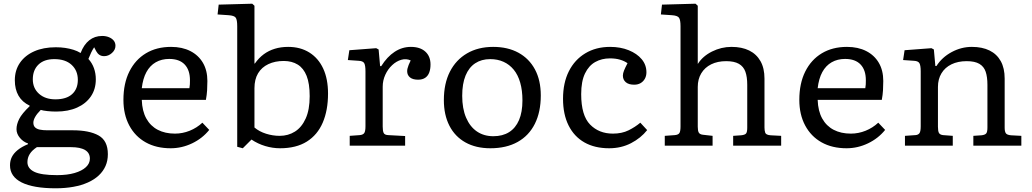

<svg xmlns="http://www.w3.org/2000/svg" viewBox="-20 -786 5567 1036"><path d="M280 230Q220 230 174 222Q128 214 97 198.5Q66 183 50 160Q34 137 34 106Q34 81 44 61Q54 41 75.5 23.5Q97 6 131 -8V-12Q106 -20 87.5 -42Q69 -64 69 -89Q69 -115 83.5 -144Q98 -173 140 -213V-216Q100 -235 80 -269.5Q60 -304 60 -353Q60 -407 87.5 -447Q115 -487 164.5 -509Q214 -531 281 -531Q308 -531 331.5 -527.5Q355 -524 376 -517.5Q397 -511 415 -500Q432 -545 461.5 -568.5Q491 -592 531 -592Q552 -592 568.5 -585Q585 -578 594 -566.5Q603 -555 603 -539Q603 -517 584 -500Q565 -483 542 -483Q527 -483 516.5 -490Q506 -497 499 -510L488 -531Q479 -517 472 -502.5Q465 -488 457 -468Q477 -446 487 -418Q497 -390 497 -358Q497 -305 470.5 -266Q444 -227 396 -205.5Q348 -184 283 -184Q260 -184 236 -186.5Q212 -189 200 -193Q180 -173 170 -155.5Q160 -138 160 -124Q160 -108 169 -99Q178 -90 195 -86.5Q212 -83 235 -83H372Q462 -83 512 -55Q562 -27 562 46Q562 81 549.5 109.5Q537 138 513 160.5Q489 183 454.5 198.5Q420 214 376 222Q332 230 280 230ZM288 159Q343 159 382.5 147.5Q422 136 443.5 116Q465 96 465 70Q465 39 439 23.5Q413 8 363 8H179Q153 25 140.5 45Q128 65 128 89Q128 123 165 141Q202 159 288 159ZM279 -250Q338 -250 369 -278Q400 -306 400 -355Q400 -405 366.5 -436Q333 -467 273 -467Q218 -467 187.5 -437.5Q157 -408 157 -358Q157 -310 190.5 -280Q224 -250 279 -250Z M901 14Q823 14 766 -18Q709 -50 677.5 -109Q646 -168 646 -247Q646 -336 678 -400Q710 -464 767.5 -498.5Q825 -533 903 -533Q963 -533 1007 -510.5Q1051 -488 1075 -447Q1099 -406 1099 -349Q1099 -323 1097.5 -298.5Q1096 -274 1091 -247H745Q747 -187 769.5 -146.5Q792 -106 831.5 -85.5Q871 -65 924 -65Q965 -65 1003.5 -80.5Q1042 -96 1072 -124L1109 -85Q1072 -39 1016.5 -12.5Q961 14 901 14ZM745 -310H1002Q1004 -320 1004.5 -330.5Q1005 -341 1005 -353Q1005 -408 976.5 -438Q948 -468 893 -468Q852 -468 820.5 -450Q789 -432 770 -397Q751 -362 745 -310Z M1290 14 1260 6V-644Q1260 -679 1252 -690.5Q1244 -702 1213 -704L1154 -708L1160 -761L1341 -766L1353 -755V-443H1355Q1377 -474 1403.5 -493.5Q1430 -513 1463 -523Q1496 -533 1535 -533Q1601 -533 1649.5 -502.5Q1698 -472 1724 -416Q1750 -360 1750 -281Q1750 -191 1721.5 -124.5Q1693 -58 1635.5 -22Q1578 14 1491 14Q1451 14 1411 2Q1371 -10 1337 -33ZM1489 -53Q1535 -53 1571.5 -76Q1608 -99 1629.5 -146.5Q1651 -194 1651 -267Q1651 -335 1634.5 -376.5Q1618 -418 1586.5 -437.5Q1555 -457 1511 -457Q1464 -457 1428 -440Q1392 -423 1372.5 -390.5Q1353 -358 1353 -310V-98Q1379 -76 1415.5 -64.5Q1452 -53 1489 -53Z M1867 0V-53L1922 -57Q1940 -59 1946 -69Q1952 -79 1952 -105V-401Q1952 -434 1945 -445.5Q1938 -457 1915 -458L1857 -462L1865 -515L2010 -526L2023 -519L2031 -429H2037Q2069 -480 2109.5 -506.5Q2150 -533 2197 -533Q2247 -533 2275 -507.5Q2303 -482 2303 -438Q2303 -413 2296 -394.5Q2289 -376 2274 -366Q2259 -356 2236 -356Q2207 -356 2192 -368.5Q2177 -381 2177 -402Q2177 -409 2179 -417Q2181 -425 2185 -435.5Q2189 -446 2196 -460Q2172 -471 2145.5 -463.5Q2119 -456 2096 -434.5Q2073 -413 2059 -382.5Q2045 -352 2045 -318V-103Q2045 -80 2050 -69Q2055 -58 2074 -57L2166 -52V0Z M2626 14Q2548 14 2491.5 -17.5Q2435 -49 2405 -107.5Q2375 -166 2375 -246Q2375 -335 2407.5 -399Q2440 -463 2500 -498Q2560 -533 2641 -533Q2720 -533 2777.5 -501.5Q2835 -470 2866.5 -411.5Q2898 -353 2898 -271Q2898 -182 2866 -118Q2834 -54 2773 -20Q2712 14 2626 14ZM2642 -51Q2692 -51 2727 -73Q2762 -95 2780.5 -138Q2799 -181 2799 -244Q2799 -298 2787 -340Q2775 -382 2752 -410Q2729 -438 2697 -452.5Q2665 -467 2625 -467Q2578 -467 2544 -444.5Q2510 -422 2492 -378Q2474 -334 2474 -269Q2474 -200 2495 -151Q2516 -102 2553.5 -76.5Q2591 -51 2642 -51Z M3267 14Q3189 14 3133.5 -17.5Q3078 -49 3048 -109Q3018 -169 3018 -253Q3018 -339 3049.5 -401.5Q3081 -464 3138.5 -498.5Q3196 -533 3272 -533Q3328 -533 3372.5 -515Q3417 -497 3442.5 -466.5Q3468 -436 3468 -396Q3468 -376 3459.5 -361Q3451 -346 3436.5 -337.5Q3422 -329 3402 -329Q3372 -329 3356.5 -342.5Q3341 -356 3341 -378Q3341 -390 3347 -405Q3353 -420 3366 -445Q3349 -457 3325.5 -464Q3302 -471 3271 -471Q3227 -471 3192 -451.5Q3157 -432 3136.5 -389.5Q3116 -347 3116 -278Q3116 -163 3164 -114Q3212 -65 3287 -65Q3336 -65 3372 -83Q3408 -101 3435 -124L3472 -84Q3438 -41 3385 -13.5Q3332 14 3267 14Z M3567 0V-53L3622 -57Q3641 -59 3646.5 -69Q3652 -79 3652 -104V-644Q3652 -678 3644 -690Q3636 -702 3605 -704L3546 -708L3552 -761L3733 -766L3745 -755V-442H3746Q3772 -483 3822 -508Q3872 -533 3927 -533Q3983 -533 4022.5 -513.5Q4062 -494 4083.5 -456Q4105 -418 4105 -362V-98Q4105 -82 4109 -70Q4113 -58 4138 -56L4195 -53V0H3936V-53L3979 -56Q3999 -58 4005.5 -65.5Q4012 -73 4012 -97V-328Q4012 -371 4002 -399Q3992 -427 3967 -441.5Q3942 -456 3898 -456Q3852 -456 3817.5 -439Q3783 -422 3764 -390.5Q3745 -359 3745 -317V-102Q3745 -80 3750.5 -70.5Q3756 -61 3772 -59L3825 -53V0Z M4548 14Q4470 14 4413 -18Q4356 -50 4324.5 -109Q4293 -168 4293 -247Q4293 -336 4325 -400Q4357 -464 4414.5 -498.5Q4472 -533 4550 -533Q4610 -533 4654 -510.5Q4698 -488 4722 -447Q4746 -406 4746 -349Q4746 -323 4744.5 -298.5Q4743 -274 4738 -247H4392Q4394 -187 4416.5 -146.5Q4439 -106 4478.5 -85.5Q4518 -65 4571 -65Q4612 -65 4650.5 -80.5Q4689 -96 4719 -124L4756 -85Q4719 -39 4663.5 -12.5Q4608 14 4548 14ZM4392 -310H4649Q4651 -320 4651.5 -330.5Q4652 -341 4652 -353Q4652 -408 4623.5 -438Q4595 -468 4540 -468Q4499 -468 4467.5 -450Q4436 -432 4417 -397Q4398 -362 4392 -310Z M4863 0V-53L4920 -57Q4934 -58 4941 -67Q4948 -76 4948 -105V-401Q4948 -433 4941 -445Q4934 -457 4911 -458L4853 -462L4861 -515L5006 -526L5019 -519L5027 -430H5033Q5063 -477 5115 -505Q5167 -533 5224 -533Q5280 -533 5319.5 -513.5Q5359 -494 5380 -456Q5401 -418 5401 -362V-97Q5401 -77 5407 -67.5Q5413 -58 5435 -56L5491 -53V0H5232V-53L5276 -56Q5294 -58 5301 -65.5Q5308 -73 5308 -98V-328Q5308 -371 5298.5 -399Q5289 -427 5264.5 -441.5Q5240 -456 5196 -456Q5149 -456 5114 -439Q5079 -422 5060 -390.5Q5041 -359 5041 -317V-102Q5041 -78 5046.5 -68.5Q5052 -59 5068 -57L5121 -53V0Z"/></svg>

Font: Literata Variable Black
Style: Regular
Weight: 900
Designer: Latin by Veronika Burian and Jose Scaglione. Greek by Irene Vlachou. Cyrillic by Vera Evstafieva.
Foundry: TypeTogether
Version: Version 3.021